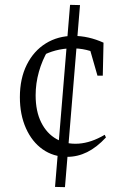

<svg xmlns="http://www.w3.org/2000/svg" viewBox="-20 -639 523 792"><path d="M248 133 207 132 269 -619 310 -618ZM257 8Q200 8 156 -23Q112 -54 87 -110Q62 -166 62 -238Q62 -315 90.5 -372Q119 -429 169 -460Q219 -491 283 -491Q314 -491 345 -484Q376 -477 407 -463L394 -411Q339 -441 273 -439.5Q207 -438 150 -407L178 -431Q154 -391 140.5 -343Q127 -295 127 -246Q127 -180 150 -134Q173 -88 213 -65.5Q253 -43 304.5 -46.5Q356 -50 412 -83L417 -72Q379 -31 339.5 -11.5Q300 8 257 8ZM382 -327 343 -463H407L404 -327Z"/></svg>

Font: Piazzolla 24pt Light
Style: Regular
Weight: 300
Designer: Juan Pablo del Peral
Foundry: Huerta Tipografica
Version: Version 2.005